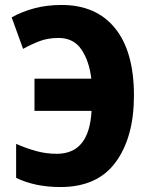

<svg xmlns="http://www.w3.org/2000/svg" viewBox="-20 -744 604 774"><path d="M216 -591Q277 -591 308.5 -544Q340 -497 348 -427H119V-297H349Q340 -124 209 -124Q166 -124 126 -135Q86 -146 45 -164V-27Q121 10 224 10Q373 10 446.5 -90.5Q520 -191 520 -359Q520 -536 444 -630Q368 -724 228 -724Q169 -724 118.5 -710.5Q68 -697 27 -674L73 -547Q107 -566 140.5 -578.5Q174 -591 216 -591Z"/></svg>

Font: Noto Sans Display SemiCondensed Extra
Style: Regular
Weight: 800
Width: 4
Designer: Monotype Design Team
Foundry: Monotype Imaging Inc.
Version: Version 1.900